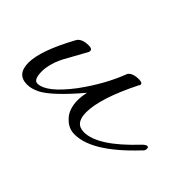

<svg xmlns="http://www.w3.org/2000/svg" viewBox="-45 -275 382 382"><g transform="rotate(45 146.0 -84.0)"><path d="M164 0Q150 -2 139 -14Q126 -28 126 -53Q126 -64 129 -76Q84 -23 59 -10Q45 -3 33 -3Q4 -3 4 -36Q4 -70 39 -134Q45 -145 65 -145Q77 -145 74 -136L53 -98Q43 -81 39 -67Q35 -53 35 -43Q35 -19 46 -19Q71 -19 109 -69Q142 -114 159 -159Q165 -168 183 -168Q193 -168 193 -163Q193 -161 191 -159Q155 -87 155 -47Q155 -16 180 -16Q219 -16 279 -80Q285 -86 289 -86Q292 -86 292 -81Q292 -76 288 -73Q215 5 164 0Z"/></g></svg>

Font: Passions Conflict
Style: Regular
Weight: 400
Designer: Robert E. Leuschke
Foundry: Robert E. Leuschke
Version: Version 1.010; ttfautohint (v1.8.3)